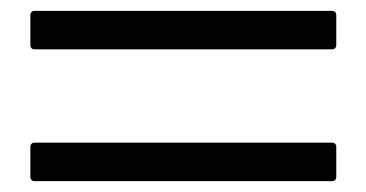

<svg xmlns="http://www.w3.org/2000/svg" viewBox="-20 -544 675 354"><path d="M600 -461V-516C600 -521 597 -524 592 -524H44C39 -524 36 -521 36 -516V-461C36 -456 39 -453 44 -453H592C597 -453 600 -456 600 -461ZM600 -218V-273C600 -278 597 -281 592 -281H44C39 -281 36 -278 36 -273V-218C36 -213 39 -210 44 -210H592C597 -210 600 -213 600 -218Z"/></svg>

Font: Shippori Mincho OTF
Style: Bold
Weight: 800
Designer: FONTDASU
Foundry: FONTDASU / Google Inc. / but / Adobe
Version: Version 3.300;hotconv 1.0.109;makeotfexe 2.5.65596